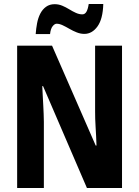

<svg xmlns="http://www.w3.org/2000/svg" viewBox="-20 -943 698 963"><path d="M592 0H416L196 -511H192Q193 -485 194.5 -461Q196 -437 197 -414.5Q198 -392 199 -371.5Q200 -351 200 -332V0H66V-714H241L460 -213H464Q463 -238 462 -261.5Q461 -285 459.5 -306Q458 -327 457.5 -347Q457 -367 457 -385V-714H592ZM498 -923Q496 -848 469 -810.5Q442 -773 403 -773Q384 -773 365 -780.5Q346 -788 328 -798.5Q310 -809 294 -816.5Q278 -824 264 -824Q254 -824 244 -811.5Q234 -799 231 -772H159Q161 -800 166 -826.5Q171 -853 182 -874.5Q193 -896 211 -909Q229 -922 254 -922Q274 -922 292 -914.5Q310 -907 327 -896.5Q344 -886 360.5 -878.5Q377 -871 393 -871Q406 -871 413.5 -884Q421 -897 425 -923Z"/></svg>

Font: Noto Sans Display Condensed
Style: Bold
Weight: 700
Width: 3
Designer: Monotype Design Team
Foundry: Monotype Imaging Inc.
Version: Version 2.003